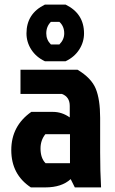

<svg xmlns="http://www.w3.org/2000/svg" viewBox="-20 -814 498 834"><path d="M284 -231H177Q156 -205 156 -169Q156 -127 178 -105H284ZM69 -511H317Q377 -475 396 -428.5Q415 -382 415 -302V-152Q415 -69 419 0H305L287 -36Q248 0 177 0H114Q29 -56 29 -162Q29 -267 116 -328H210Q249 -328 283 -304V-354Q283 -393 249 -406H69ZM175 -794H265Q345 -755 345 -669Q345 -631 324 -598.5Q303 -566 265 -548H175Q137 -566 116 -598.5Q95 -631 95 -669Q95 -755 175 -794ZM201 -621H238Q259 -642 259 -669Q259 -700 238 -719H201Q181 -699 181 -669Q181 -641 201 -621Z"/></svg>

Font: Jockey One
Style: Regular
Weight: 400
Designer: TypeTogether
Foundry: TypeTogether
Version: Version 1.002